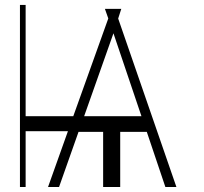

<svg xmlns="http://www.w3.org/2000/svg" viewBox="-20 -747 816 767"><path d="M640.6 0 566.4 -220.2H460.2V0H392V-220.2H293.7L215.9 0H171.9L251.4 -223H82.4V0H59.7V-727.3H82.4V-282.7H272.7L412.6 -673.3L399.1 -711.6H464.5L452.1 -672.9L684.7 0ZM316.1 -282.7H545.1L433.2 -614Z"/></svg>

Font: Inter Thin BETA
Style: Regular
Weight: 100
Designer: Rasmus Andersson
Foundry: rsms
Version: Version 3.011;git-f93a4a705